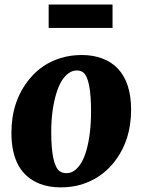

<svg xmlns="http://www.w3.org/2000/svg" viewBox="-20 -808 624 838"><path d="M154.8 -5.4Q29.8 -53.2 29.8 -228.5Q29.8 -367.2 108.4 -462.9Q162.1 -529.3 245.1 -554.7Q287.1 -567.9 336.9 -567.9Q386.7 -567.9 426.8 -552.7Q466.8 -537.6 494.1 -508.8Q552.2 -447.3 552.2 -329.1Q552.2 -190.4 473.6 -94.7Q418.9 -28.8 335.9 -2.9Q294.4 9.8 244.4 9.8Q194.3 9.8 154.8 -5.4ZM239.7 -61.5Q251.5 -52.2 271 -52.2Q290.5 -52.2 307.1 -65.2Q323.7 -78.1 336.2 -99.9Q348.6 -121.6 356.9 -150.9Q377.4 -222.7 377.4 -321.8Q377.4 -465.3 342.8 -492.2Q332 -500.5 314 -500.5Q295.9 -500.5 278.6 -487.8Q261.2 -475.1 248.3 -453.4Q235.4 -431.6 226.6 -402.8Q203.6 -328.1 203.6 -233.4Q203.6 -88.9 239.7 -61.5ZM192.4 -788.1H471.2V-686H192.4Z"/></svg>

Font: Merriweather
Style: Heavy Italic
Weight: 900
Italic angle: -7°
Designer: Eben Sorkin
Foundry: Eben Sorkin
Version: Version 1.001